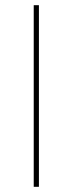

<svg xmlns="http://www.w3.org/2000/svg" viewBox="-20 -720 280 740"><path d="M110 0H130V-700H110Z"/></svg>

Font: Fixel Display Thin
Style: Regular
Weight: 100
Designer: AlfaBravo + MacPaw
Foundry: Kyrylo Tkachov, Marchela Mozhyna, Serhii Makarenko, Maria Weinstein, Zakhar Kryvoshyya
Version: Version 1.211